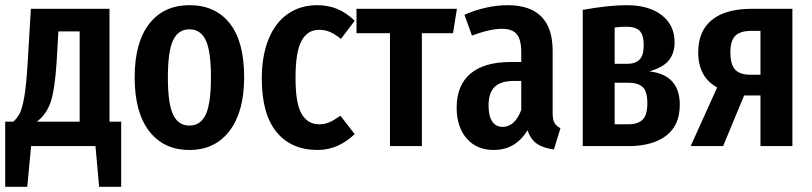

<svg xmlns="http://www.w3.org/2000/svg" viewBox="-22 -563 3131 740"><path d="M445 -94V157H360L346 0H98L83 157H-2V-94H29Q45 -108 54.5 -127Q64 -146 71.5 -189Q79 -232 84 -311L97 -529H400V-94ZM285 -442H203L196 -320Q189 -216 173 -169Q157 -122 120 -94H285Z M919 -265Q919 -133 863 -59Q807 15 708 15Q609 15 553 -57.5Q497 -130 497 -265Q497 -399 553 -471Q609 -543 708 -543Q808 -543 863.5 -473Q919 -403 919 -265ZM625 -265Q625 -164 645 -121.5Q665 -79 708 -79Q751 -79 771 -121.5Q791 -164 791 -265Q791 -366 771 -408Q751 -450 708 -450Q665 -450 645 -407.5Q625 -365 625 -265Z M1345 -483 1292 -413Q1270 -431 1250.5 -439.5Q1231 -448 1208 -448Q1163 -448 1140 -405.5Q1117 -363 1117 -262Q1117 -164 1140.5 -124Q1164 -84 1208 -84Q1230 -84 1248 -92Q1266 -100 1290 -117L1345 -46Q1281 15 1202 15Q1100 15 1043.5 -54.5Q987 -124 987 -260Q987 -348 1013 -412Q1039 -476 1087.5 -509.5Q1136 -543 1200 -543Q1243 -543 1278 -528.5Q1313 -514 1345 -483Z M1724 -435H1604V0H1481V-435H1352V-529H1739Z M2138 -69 2113 13Q2072 8 2047.5 -9Q2023 -26 2011 -61Q1965 15 1881 15Q1815 15 1776.5 -29.5Q1738 -74 1738 -148Q1738 -234 1791 -279Q1844 -324 1946 -324H1987V-361Q1987 -411 1969.5 -431.5Q1952 -452 1913 -452Q1867 -452 1797 -426L1768 -506Q1808 -524 1851.5 -533.5Q1895 -543 1934 -543Q2108 -543 2108 -367V-128Q2108 -102 2115 -89.5Q2122 -77 2138 -69ZM1987 -139V-251H1958Q1908 -251 1884.5 -228Q1861 -205 1861 -157Q1861 -116 1875 -95Q1889 -74 1915 -74Q1962 -74 1987 -139Z M2598 -159Q2598 -80 2545.5 -40Q2493 0 2401 0H2224V-525Q2325 -543 2393 -543Q2479 -543 2528.5 -504.5Q2578 -466 2578 -400Q2578 -357 2555 -329.5Q2532 -302 2480 -288Q2598 -275 2598 -159ZM2347 -457V-317H2396Q2426 -317 2442.5 -333Q2459 -349 2459 -389Q2459 -429 2443 -444.5Q2427 -460 2392 -460Q2370 -460 2347 -457ZM2473 -165Q2473 -211 2455 -227.5Q2437 -244 2401 -244H2347V-84H2401Q2436 -84 2454.5 -101.5Q2473 -119 2473 -165Z M3032 -529V0H2909V-195H2846L2765 0H2640L2742 -226Q2669 -266 2669 -361Q2669 -443 2721.5 -486Q2774 -529 2875 -529ZM2909 -275V-444H2873Q2831 -444 2812 -425Q2793 -406 2793 -361Q2793 -315 2811 -295Q2829 -275 2870 -275Z"/></svg>

Font: Fira Sans Compressed Medium
Style: Regular
Weight: 500
Width: 1
Designer: bBox Type GmbH & Carrois Corporate GbR & Edenspiekermann AG
Foundry: bBox Type GmbH & Carrois Corporate GbR & Edenspiekermann AG
Version: Version 4.301